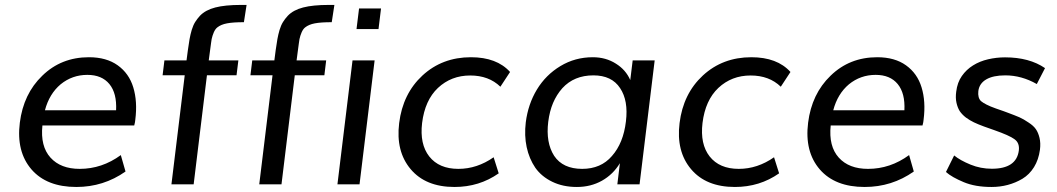

<svg xmlns="http://www.w3.org/2000/svg" viewBox="-20 -745 4273 776"><path d="M449.2 -299.3Q452.6 -368.2 422.1 -405.3Q391.6 -442.4 333 -442.4Q272 -442.4 225.1 -404.3Q179.2 -365.7 161.6 -299.3ZM288.6 10.7Q168.9 10.7 107.4 -60.1Q45.4 -131.8 60.1 -249Q74.7 -365.7 150.9 -439Q227.5 -513.7 339.4 -513.7Q410.2 -513.7 455.8 -481Q501.5 -448.2 518.6 -392.1Q536.1 -335 526.9 -261.7Q526.4 -252.4 522.5 -237.8H151.4Q142.6 -153.8 184.1 -107.9Q225.1 -62.5 302.2 -62.5Q392.1 -62.5 468.3 -118.2L487.3 -51.8Q398.4 10.7 288.6 10.7Z M672.9 0 726.6 -440.9H637.2L644.5 -501H733.9L739.3 -542Q742.7 -567.9 746.1 -586.7Q749.5 -605.5 754.9 -624Q760.7 -643.1 768.8 -656Q776.9 -668.9 788.1 -681.2Q810.5 -704.6 850.1 -714.8Q889.6 -725.1 953.6 -725.1H976.6L965.8 -655.3Q921.9 -655.3 897.5 -650.6Q873 -646 858.4 -634.3Q850.1 -627.9 844.2 -614.5Q838.4 -601.1 835.4 -586.9Q834.5 -580.1 833 -570.8Q831.5 -561.5 830.1 -549.3L823.7 -501H943.4L936 -440.9H816.4L762.7 0Z M1027.8 0 1081.5 -440.9H992.2L999.5 -501H1088.9L1094.2 -542Q1097.7 -567.9 1101.1 -586.7Q1104.5 -605.5 1109.9 -624Q1115.7 -643.1 1123.8 -656Q1131.8 -668.9 1143.1 -681.2Q1165.5 -704.6 1205.1 -714.8Q1244.6 -725.1 1308.6 -725.1H1331.5L1320.8 -655.3Q1276.9 -655.3 1252.4 -650.6Q1228 -646 1213.4 -634.3Q1205.1 -627.9 1199.2 -614.5Q1193.4 -601.1 1190.4 -586.9Q1189.5 -580.1 1188 -570.8Q1186.5 -561.5 1185.1 -549.3L1178.7 -501H1298.3L1291 -440.9H1171.4L1117.7 0Z M1420.9 -627.4 1431.2 -710.9H1520L1509.8 -627.4ZM1343.8 0 1404.8 -501H1494.1L1433.1 0Z M1816.9 10.7Q1700.2 10.7 1639.6 -61.5Q1579.1 -133.3 1593.3 -247.6Q1607.9 -366.2 1687.5 -439.9Q1767.6 -513.7 1883.3 -513.7Q1987.8 -513.7 2041.5 -454.1L2002.4 -394.5Q1955.6 -439.9 1880.4 -439.9Q1803.7 -439.9 1750 -389.6Q1697.3 -339.8 1686 -248Q1675.8 -162.6 1714.8 -112.8Q1754.4 -62.5 1832.5 -62.5Q1908.2 -62.5 1975.1 -109.4L1995.6 -44.4Q1917 10.7 1816.9 10.7Z M2333 -62.5Q2408.7 -62.5 2453.1 -114.3Q2499.5 -166.5 2509.8 -254.4Q2520 -338.4 2486.3 -388.7Q2452.6 -440.4 2378.4 -440.4Q2300.3 -440.4 2252.9 -388.7Q2229.5 -362.3 2215.3 -328.9Q2201.2 -295.4 2195.8 -252.9Q2185.5 -168.5 2219.7 -115.2Q2254.9 -62.5 2333 -62.5ZM2311.5 10.7Q2255.4 10.7 2212.2 -10.3Q2168.9 -31.2 2143.6 -66.9Q2118.7 -103.5 2108.6 -150.4Q2098.6 -197.3 2105 -250.5Q2114.3 -324.2 2150.1 -383.3Q2186 -442.4 2245.1 -478Q2304.2 -513.7 2376 -513.7Q2428.7 -513.7 2469.2 -487.8Q2509.3 -462.9 2527.3 -421.4L2537.1 -501H2626L2564.9 0H2475.1L2485.4 -85.4Q2458 -40 2412.8 -14.6Q2367.7 10.7 2311.5 10.7Z M2950.2 10.7Q2833.5 10.7 2772.9 -61.5Q2712.4 -133.3 2726.6 -247.6Q2741.2 -366.2 2820.8 -439.9Q2900.9 -513.7 3016.6 -513.7Q3121.1 -513.7 3174.8 -454.1L3135.7 -394.5Q3088.9 -439.9 3013.7 -439.9Q2937 -439.9 2883.3 -389.6Q2830.6 -339.8 2819.3 -248Q2809.1 -162.6 2848.1 -112.8Q2887.7 -62.5 2965.8 -62.5Q3041.5 -62.5 3108.4 -109.4L3128.9 -44.4Q3050.3 10.7 2950.2 10.7Z M3635.3 -299.3Q3638.7 -368.2 3608.2 -405.3Q3577.6 -442.4 3519 -442.4Q3458 -442.4 3411.1 -404.3Q3365.2 -365.7 3347.7 -299.3ZM3474.6 10.7Q3355 10.7 3293.5 -60.1Q3231.4 -131.8 3246.1 -249Q3260.7 -365.7 3336.9 -439Q3413.6 -513.7 3525.4 -513.7Q3596.2 -513.7 3641.8 -481Q3687.5 -448.2 3704.6 -392.1Q3722.2 -335 3712.9 -261.7Q3712.4 -252.4 3708.5 -237.8H3337.4Q3328.6 -153.8 3370.1 -107.9Q3411.1 -62.5 3488.3 -62.5Q3578.1 -62.5 3654.3 -118.2L3673.3 -51.8Q3584.5 10.7 3474.6 10.7Z M3987.3 10.7Q3921.4 10.7 3875 -8.8Q3851.6 -18.6 3833.5 -28.8Q3815.4 -39.1 3803.2 -49.8L3836.4 -116.7Q3860.8 -96.7 3902.8 -79.6Q3943.4 -63 3988.8 -63Q4087.9 -63 4097.7 -136.2Q4101.6 -167 4080.6 -182.1Q4060.5 -197.3 3998 -219.2L3956.5 -233.9Q3932.6 -242.7 3916.3 -250.5Q3899.9 -258.3 3883.8 -270Q3868.7 -281.7 3858.9 -295.9Q3850.1 -310.1 3845.7 -329.8Q3841.3 -349.6 3844.7 -374.5Q3849.1 -411.6 3867.4 -437.7Q3885.7 -463.9 3912.8 -480.7Q3939.9 -497.6 3973.6 -505.4Q4007.3 -513.2 4042 -513.2Q4140.1 -513.2 4203.6 -469.7L4170.4 -405.3Q4108.9 -440.4 4043 -440.4Q3994.1 -440.4 3966.1 -424.1Q3938 -407.7 3934.1 -377Q3931.2 -349.6 3944.8 -336.4Q3952.1 -330.1 3966.8 -322.5Q3981.4 -314.9 4004.9 -306.6Q4025.4 -299.8 4037.1 -295.4Q4048.8 -291 4052.7 -289.6Q4067.4 -284.2 4079.3 -279.5Q4091.3 -274.9 4100.1 -271Q4108.4 -267.1 4117.7 -262Q4127 -256.8 4136.7 -250Q4156.7 -237.3 4166.5 -223.1Q4176.3 -209 4181.4 -187.7Q4186.5 -166.5 4183.1 -139.6Q4177.7 -99.6 4159.2 -69.6Q4140.6 -39.6 4112.3 -22.5Q4056.2 10.7 3987.3 10.7Z"/></svg>

Font: Ride
Style: Italic
Weight: 400
Version: Version 3.000